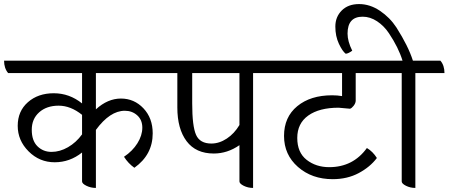

<svg xmlns="http://www.w3.org/2000/svg" viewBox="-50 -903 2203 943"><path d="M421 -544V-366Q479 -419 544 -419Q609 -419 654.5 -371Q700 -323 700 -248Q700 -143 610 -79Q580 -100 559 -133Q601 -161 625 -199.5Q649 -238 649 -276Q649 -314 624 -336.5Q599 -359 563 -359Q490 -359 421 -265V20Q396 20 374.5 9.5Q353 -1 353 -12V-154Q293 -106 218.5 -106Q144 -106 90.5 -159.5Q37 -213 37 -285Q37 -357 87 -401Q137 -445 214 -445Q291 -445 353 -395V-544H-10Q-30 -568 -30 -605H743Q763 -582 763 -544ZM353 -339Q297 -384 238 -384Q179 -384 142.5 -351.5Q106 -319 106 -265.5Q106 -212 134 -184.5Q162 -157 203 -157Q244 -157 284 -180Q324 -203 353 -243Z M1337 -544H1193V20Q1168 20 1147 9.5Q1126 -1 1126 -12V-190Q1067 -149 1000 -149Q912 -149 866.5 -209.5Q821 -270 821 -375V-544H724Q704 -568 704 -605H1317Q1337 -580 1337 -544ZM1126 -544H894V-395Q894 -283 913 -240.5Q932 -198 988 -198Q1027 -198 1064 -222.5Q1101 -247 1126 -289Z M1697 -544V-407Q1696 -395 1686.5 -383Q1677 -371 1669 -369Q1619 -374 1613 -374Q1518 -374 1464 -335.5Q1410 -297 1410 -225.5Q1410 -154 1456 -118Q1502 -82 1567 -82Q1684 -82 1752 -176Q1781 -159 1801 -127Q1768 -83 1712 -53Q1656 -23 1584 -23Q1482 -23 1413.5 -83Q1345 -143 1345 -235.5Q1345 -328 1410 -381.5Q1475 -435 1581 -435Q1607 -435 1630 -431V-544H1297Q1277 -568 1277 -605H1819Q1839 -582 1839 -544Z M2133 -544H1990V20Q1965 20 1944 9.5Q1923 -1 1923 -12V-544H1800Q1780 -568 1780 -605H1927Q1907 -670 1860 -740Q1836 -776 1802 -798.5Q1768 -821 1731 -821Q1657 -821 1657 -738Q1657 -700 1680 -654Q1661 -640 1648 -639Q1632 -651 1614.5 -688Q1597 -725 1597 -772.5Q1597 -820 1628.5 -851.5Q1660 -883 1713.5 -883Q1767 -883 1816 -850Q1865 -817 1897 -768Q1955 -677 1978 -605H2113Q2133 -582 2133 -544Z"/></svg>

Font: Karma
Style: Regular
Weight: 400
Designer: Joana Correia
Foundry: Indian Type Foundry
Version: Version 1.202;PS 1.0;hotconv 1.0.78;makeotf.lib2.5.61930; tt